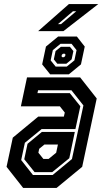

<svg xmlns="http://www.w3.org/2000/svg" viewBox="-20 -918 504 938"><path d="M93 0 12 -103 42.5 -245.5 167 -348.5H292L296.5 -368L272.5 -398.5H82L112 -540H371.5L452.5 -437L381.5 -103L256.5 0ZM141 -63H237L331.5 -141L387.5 -403L329 -477H166L163 -463H321L372.5 -399L348.5 -287.5H183.5L101.5 -220.5L83.5 -136ZM149 -77 98.5 -140 114.5 -215.5 184.5 -273.5H345.5L318.5 -145L235 -77ZM192 -141.5H217.5L254.5 -172L263 -212H197L171.5 -191L167.5 -172ZM225 -555 186 -603.5 204.5 -690.5 264 -739.5H355.5L394 -690.5L375.5 -603.5L316.5 -555ZM252 -592.5H306L343.5 -623L354 -673L329.5 -704H275.5L238 -673L227.5 -623ZM260 -606.5 243 -628 251.5 -668.5 277.5 -689.5H321.5L338.5 -668.5L330 -628L304 -606.5ZM284 -638.5H292.5L298 -643.5L300 -651L296.5 -655.5H288L282.5 -651L280.5 -643.5ZM166.5 -766 316.5 -898H460L290 -766ZM263 -800H278L352.5 -863H336.5Z"/></svg>

Font: Tourney Condensed Regular
Style: Bold Italic
Weight: 700
Width: 3
Italic angle: -12°
Designer: Tyler Finck
Foundry: Etcetera Type Co
Version: Version 1.010; ttfautohint (v1.8.3)